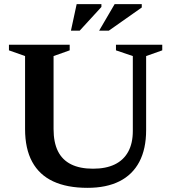

<svg xmlns="http://www.w3.org/2000/svg" viewBox="-20 -891 824 923"><path d="M618.5 -261.5V-621.5L537.5 -649V-676H760V-649L682.5 -621.5V-265.5Q682.5 -175 649.8 -113Q617 -51 554.2 -19.5Q491.5 12 400.5 12Q302.5 12 235.8 -19Q169 -50 134.8 -113Q100.5 -176 100.5 -270.5V-621.5L23 -649V-676H315V-649L237.5 -621.5V-270.5Q237.5 -206.5 258.5 -164.2Q279.5 -122 321.8 -101Q364 -80 427 -80Q489 -80 531.5 -100.5Q574 -121 596.2 -161.5Q618.5 -202 618.5 -261.5ZM456.5 -743.5 531 -871H661.5V-855L503 -743.5ZM321 -743.5 348.5 -871H467.5V-857.5L363 -743.5Z"/></svg>

Font: Newsreader 16pt SemiBold
Style: Regular
Weight: 600
Designer: Hugues Gentile
Foundry: Production Type
Version: Version 1.003